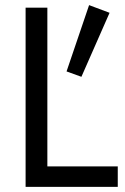

<svg xmlns="http://www.w3.org/2000/svg" viewBox="-20 -730 490 750"><path d="M408 -680 298 -430 240 -451 328 -710ZM165 -700V-80H440V0H80V-700Z"/></svg>

Font: Venryn Sans
Style: Regular
Weight: 400
Designer: Owen Earl, indestructible type* (font) & Cristiano Sobral (main changes)
Version: Version 3.600; ttfautohint (v1.8.3)